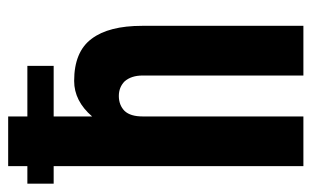

<svg xmlns="http://www.w3.org/2000/svg" viewBox="-160 -570 730 449"><g transform="rotate(-90 204.5 -345.0)"><path d="M0 -645.5H41V-690.4H157.2V-645.5H275.4V-584H157.2V-494.1Q193.4 -536.1 240.2 -536.1Q308.6 -536.1 338.9 -495.1Q369.1 -455.1 369.1 -377V0H252.9V-376Q252.9 -402.3 239.3 -418Q225.6 -431.6 205.1 -431.6Q183.6 -431.6 169.9 -418Q157.2 -404.3 157.2 -376V0H41V-584H0Z"/></g></svg>

Font: Dinish Condensed
Style: Bold
Weight: 700
Width: 3
Designer: Bert Driehuis
Foundry: Playbeing
Version: Version 3.006; git-39231f3c-release